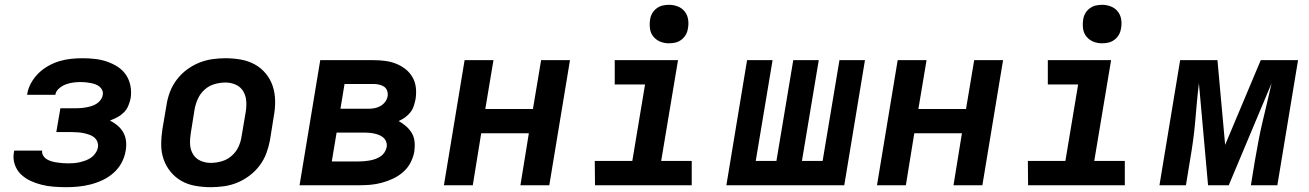

<svg xmlns="http://www.w3.org/2000/svg" viewBox="-20 -770 5440 798"><path d="M255 8Q229 8 203.5 6Q178 4 153.5 -2Q129 -8 106.5 -18.5Q84 -29 66.5 -46Q49 -63 41 -87.5Q33 -112 38 -138L39 -144H156L155 -143Q154 -132 160 -122.5Q166 -113 175.5 -107.5Q185 -102 196 -99Q207 -96 218 -94.5Q229 -93 240.5 -92Q252 -91 264 -91Q276 -91 288 -92Q300 -93 312.5 -96Q325 -99 337 -103.5Q349 -108 359.5 -115.5Q370 -123 377.5 -134.5Q385 -146 387 -158Q389 -170 384.5 -181Q380 -192 371.5 -199Q363 -206 351.5 -210Q340 -214 328.5 -216.5Q317 -219 304.5 -220Q292 -221 280 -221H214L231 -320H297Q308 -320 318.5 -321Q329 -322 340 -324Q351 -326 361.5 -329.5Q372 -333 381.5 -339Q391 -345 398 -354.5Q405 -364 407 -375Q409 -386 405 -395Q401 -404 393.5 -410Q386 -416 376.5 -419.5Q367 -423 356.5 -425Q346 -427 336 -428Q326 -429 316 -429Q300 -429 284.5 -427Q269 -425 254 -419.5Q239 -414 225.5 -402.5Q212 -391 210 -376H93V-379Q97 -403 109.5 -425.5Q122 -448 140.5 -466Q159 -484 181.5 -496.5Q204 -509 227.5 -516Q251 -523 275.5 -525.5Q300 -528 323 -528Q350 -528 375.5 -525Q401 -522 424.5 -514Q448 -506 469 -492.5Q490 -479 503.5 -459Q517 -439 522 -414Q527 -389 523 -362Q520 -347 513.5 -331Q507 -315 495 -303Q483 -291 468 -283Q453 -275 437 -269Q455 -260 469.5 -247.5Q484 -235 493 -218.5Q502 -202 504 -182Q506 -162 502 -142Q498 -117 485 -93Q472 -69 451.5 -51Q431 -33 406.5 -21.5Q382 -10 356.5 -3.5Q331 3 305.5 5.5Q280 8 255 8Z M856 8Q824 8 792.5 2.5Q761 -3 735 -17.5Q709 -32 689.5 -55.5Q670 -79 660 -108Q650 -137 650 -169Q650 -201 655 -233L672 -333Q676 -360 686 -387Q696 -414 714 -438Q732 -462 756 -480Q780 -498 807 -509Q834 -520 862 -524Q890 -528 917 -528Q949 -528 980.5 -522.5Q1012 -517 1038.5 -502.5Q1065 -488 1084.5 -464.5Q1104 -441 1113.5 -412Q1123 -383 1123.5 -351Q1124 -319 1118 -287L1102 -187Q1097 -160 1087 -133Q1077 -106 1059 -82Q1041 -58 1017 -40Q993 -22 966.5 -11Q940 0 911.5 4Q883 8 856 8ZM856 -93Q878 -93 901 -99.5Q924 -106 942.5 -122Q961 -138 971 -159.5Q981 -181 984 -203L1001 -303Q1005 -326 1003.5 -349Q1002 -372 991 -390.5Q980 -409 960 -418Q940 -427 917 -427Q895 -427 872 -420.5Q849 -414 831 -398Q813 -382 803 -360.5Q793 -339 789 -317L773 -217Q769 -194 770 -171Q771 -148 782 -129.5Q793 -111 813 -102Q833 -93 856 -93Z M1473 0H1225L1311 -520H1531Q1556 -520 1580 -517Q1604 -514 1625.5 -505.5Q1647 -497 1665 -483Q1683 -469 1694.5 -449Q1706 -429 1708.5 -405Q1711 -381 1707 -357Q1704 -343 1699.5 -329Q1695 -315 1685.5 -303Q1676 -291 1663.5 -282Q1651 -273 1637 -267Q1653 -258 1667.5 -245.5Q1682 -233 1691.5 -217Q1701 -201 1703 -181Q1705 -161 1702 -140Q1698 -117 1686.5 -94.5Q1675 -72 1655.5 -55Q1636 -38 1613.5 -27.5Q1591 -17 1567 -10.5Q1543 -4 1519.5 -2Q1496 0 1473 0ZM1395 -318H1512Q1525 -318 1537.5 -320.5Q1550 -323 1561.5 -329.5Q1573 -336 1581 -347Q1589 -358 1591 -370Q1593 -382 1589 -393Q1585 -404 1576 -410Q1567 -416 1555 -418.5Q1543 -421 1531 -421H1412ZM1359 -99H1472Q1483 -99 1494.5 -100Q1506 -101 1517 -103Q1528 -105 1539.5 -109Q1551 -113 1561 -119.5Q1571 -126 1578 -136.5Q1585 -147 1587 -158Q1589 -169 1585.5 -179.5Q1582 -190 1574.5 -197Q1567 -204 1557.5 -208Q1548 -212 1537.5 -214.5Q1527 -217 1516 -218Q1505 -219 1494 -219H1379Z M1825 0 1911 -520H2031L1997 -317H2195L2229 -520H2349L2263 0H2143L2178 -216H1980L1945 0Z M2855 0H2453L2452 -101H2608L2661 -419H2535V-520H2798L2728 -101H2855ZM2760 -590Q2741 -590 2724 -597Q2707 -604 2695.5 -618Q2684 -632 2681.5 -651Q2679 -670 2682 -689Q2684 -703 2691 -715Q2698 -727 2709.5 -735.5Q2721 -744 2734 -747Q2747 -750 2761 -750Q2780 -750 2797.5 -743Q2815 -736 2826 -722Q2837 -708 2840 -689Q2843 -670 2839 -651Q2837 -637 2830 -625Q2823 -613 2811.5 -604.5Q2800 -596 2787 -593Q2774 -590 2760 -590Z M2999 0 3085 -520H3191L3121 -101H3207L3277 -520H3383L3313 -101H3399L3469 -520H3575L3489 0Z M3625 0 3711 -520H3831L3797 -317H3995L4029 -520H4149L4063 0H3943L3978 -216H3780L3745 0Z M4655 0H4253L4252 -101H4408L4461 -419H4335V-520H4598L4528 -101H4655ZM4560 -590Q4541 -590 4524 -597Q4507 -604 4495.5 -618Q4484 -632 4481.5 -651Q4479 -670 4482 -689Q4484 -703 4491 -715Q4498 -727 4509.5 -735.5Q4521 -744 4534 -747Q4547 -750 4561 -750Q4580 -750 4597.5 -743Q4615 -736 4626 -722Q4637 -708 4640 -689Q4643 -670 4639 -651Q4637 -637 4630 -625Q4623 -613 4611.5 -604.5Q4600 -596 4587 -593Q4574 -590 4560 -590Z M4799 0 4885 -520H5040L5072 -168L5220 -520H5375L5289 0H5179L5196 -104Q5203 -144 5210.5 -184Q5218 -224 5227.5 -264Q5237 -304 5246.5 -344Q5256 -384 5265 -424L5087 0H5001L4963 -424Q4958 -384 4954.5 -344Q4951 -304 4947.5 -264Q4944 -224 4938.5 -184Q4933 -144 4926 -104L4909 0Z"/></svg>

Font: Iosevka Extended Oblique
Style: Bold
Weight: 700
Width: 7
Italic angle: -9°
Monospace: yes
Designer: Belleve Invis
Foundry: Belleve Invis
Version: Version 32.5.0; ttfautohint (v1.8.4)